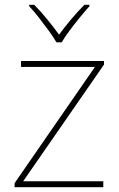

<svg xmlns="http://www.w3.org/2000/svg" viewBox="-20 -783 496 803"><path d="M412 0H41V-17L377 -503H68V-528H415V-513L77 -25H412ZM216 -606Q204 -627 184 -654.5Q164 -682 142.5 -709.5Q121 -737 102 -757V-763H123Q151 -735 178.5 -701Q206 -667 227 -638Q248 -667 276.5 -701Q305 -735 333 -763H354V-757Q336 -737 313.5 -709.5Q291 -682 270.5 -654.5Q250 -627 238 -606Z"/></svg>

Font: Noto Sans Sinhala UI Thin
Style: Regular
Weight: 100
Designer: Jelle Bosma - Monotype Design Team
Foundry: Monotype Imaging Inc.
Version: Version 2.006; ttfautohint (v1.8.4.7-5d5b)